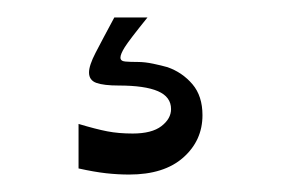

<svg xmlns="http://www.w3.org/2000/svg" viewBox="-20 -20 322 220"><path d="M70 173V122Q90 128 103 130.5Q116 133 132 133Q154 133 165 124.5Q176 116 176 105Q176 91 161 84.5Q146 78 116 78Q99 78 90.5 75Q82 72 82 63Q82 55 89.5 40.5Q97 26 111 0H149Q128 26 123 34Q118 42 118 46Q118 50 123.5 50.5Q129 51 138 51Q146 51 155.5 53Q165 55 172 57Q189 63 200.5 76.5Q212 90 212 112Q212 141 190 160.5Q168 180 128 180Q115 180 101.5 178.5Q88 177 70 173Z"/></svg>

Font: Ojuju ExtraLight
Style: Regular
Weight: 400
Version: Version 1.000